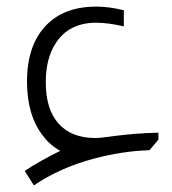

<svg xmlns="http://www.w3.org/2000/svg" viewBox="-20 -476 522 583"><path d="M163 -18Q132 -35 111 -63Q62 -125 62 -228Q62 -340 121 -400Q176 -456 273 -456Q309 -456 356 -445V-396Q308 -407 272 -407Q190 -407 150 -346Q119 -300 119 -226Q119 -144 158 -100.5Q197 -57 269 -57Q279 -57 288 -58Q377 -70 414 -71Q419 -72 429 -72Q446 -73 455 -73Q459 -73 461 -73V-52L434 -20Q349 -17 264 6Q160 34 83 87L55 43Q100 13 163 -18Z"/></svg>

Font: Almarai Light
Style: Regular
Weight: 300
Designer: Boutros International 2019
Foundry: Created by Boutros International 2019
Version: Version 1.10